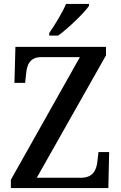

<svg xmlns="http://www.w3.org/2000/svg" viewBox="-20 -951 612 971"><path d="M229 -784V-771H274C327 -809 406 -886 430 -921V-931H314C295 -886 258 -826 229 -784ZM35 0H528L532 -182H478L473 -139C469 -93 452 -52 389 -52H166L516 -671V-714H58L53 -532H107L112 -578C116 -624 132 -662 188 -662H384L35 -42Z"/></svg>

Font: Noto Serif Armenian SemiCondensed Medium
Style: Regular
Weight: 500
Width: 4
Designer: Monotype Design Team
Foundry: Monotype Imaging Inc.
Version: Version 2.008